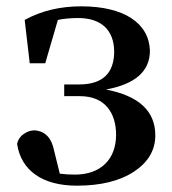

<svg xmlns="http://www.w3.org/2000/svg" viewBox="-20 -571 543 607"><path d="M223 16C299 16 360 1 406 -30C449 -59 471 -97 471 -143C471 -220 419 -268 315 -288C408 -305 454 -346 454 -411C451 -498 372 -551 237 -551C170 -551 111 -537 58 -508L74 -371H123L163 -508C182 -512 204 -514 227 -514C299 -514 340 -477 341 -409C341 -339 304 -304 230 -304H183V-267H232C271 -267 301 -255 321 -230C338 -209 347 -180 347 -145C347 -66 297 -19 217 -19C199 -19 183 -20 169 -22L151 -95C143 -135 123 -156 90 -159C77 -159 66 -155 56 -148C45 -141 37 -130 34 -116C47 -31 115 16 223 16Z"/></svg>

Font: AllPunType Bold
Style: Regular
Weight: 700
Version: 1.0